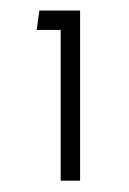

<svg xmlns="http://www.w3.org/2000/svg" viewBox="-20 -744 240 356"><path d="M92.5 -409V-688.5H48L53 -724.5H128.5V-409Z"/></svg>

Font: Urbanist Thin
Style: Regular
Weight: 100
Designer: Corey Hu
Foundry: Corey Hu
Version: Version 1.330; ttfautohint (v1.8.4.7-5d5b)